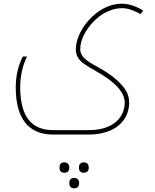

<svg xmlns="http://www.w3.org/2000/svg" viewBox="-20 -486 835 1036"><path d="M266 240H460C596 240 677 168 677 67C677 18 649 -16 626 -39C605 -60 576 -86 515 -120C465 -148 413 -173 413 -220C413 -293 474 -374 539 -413C570 -431 606 -442 641 -442C679 -442 724 -418 738 -410L753 -429C731 -443 685 -466 638 -466C550 -466 471 -406 424 -330C401 -292 389 -252 389 -220C389 -182 411 -158 429 -145C445 -133 466 -120 510 -95C564 -64 653 -5 653 68C653 142 596 216 461 216H266C150 216 89 143 89 -16C89 -66 99 -128 126 -181H103C74 -123 65 -68 65 -14C65 155 135 240 266 240ZM327 446C346 446 354 435 354 418C354 402 345 390 327 390C311 390 301 399 301 418C301 437 310 446 327 446ZM432 446C451 446 459 435 459 418C459 402 450 390 432 390C416 390 406 399 406 418C406 437 415 446 432 446ZM380 530C399 530 407 519 407 502C407 486 398 474 380 474C364 474 354 483 354 502C354 521 363 530 380 530Z"/></svg>

Font: Noto Kufi Arabic Thin
Style: Regular
Weight: 100
Designer: Monotype Design Team, David Williams, Khaled Hosny
Foundry: Google LLC
Version: Version 2.109